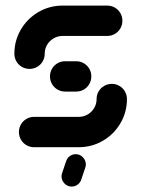

<svg xmlns="http://www.w3.org/2000/svg" viewBox="-20 -539 517 703"><path d="M389.3 -231.9Q404.4 -231.9 417.2 -224.4Q430 -217 437.4 -204.3Q444.8 -191.5 444.8 -176.3Q444.8 -128.5 421.1 -88Q397.4 -47.4 356.9 -23.7Q316.3 0 268.1 0H104.8Q89.6 0 76.9 -7.4Q64.1 -14.8 56.7 -27.6Q49.3 -40.4 49.3 -55.6Q49.3 -70.7 56.7 -83.5Q64.1 -96.3 76.9 -103.7Q89.6 -111.1 104.8 -111.1H268.1Q285.9 -111.1 300.9 -119.8Q315.9 -128.5 324.8 -143.5Q333.7 -158.5 333.7 -176.3Q333.7 -191.5 341.1 -204.3Q348.5 -217 361.3 -224.4Q374.1 -231.9 389.3 -231.9ZM314.4 -259.3Q314.4 -244.1 307 -231.3Q299.6 -218.5 286.9 -211.1Q274.1 -203.7 258.9 -203.7H218.5Q203.3 -203.7 190.6 -211.1Q177.8 -218.5 170.4 -231.3Q163 -244.1 163 -259.3Q163 -274.4 170.4 -287.2Q177.8 -300 190.6 -307.4Q203.3 -314.8 218.5 -314.8H258.9Q274.1 -314.8 286.9 -307.4Q299.6 -300 307 -287.2Q314.4 -274.4 314.4 -259.3ZM88.1 -286.7Q73 -286.7 60.2 -294.1Q47.4 -301.5 40 -314.3Q32.6 -327 32.6 -342.2Q32.6 -390 56.3 -430.6Q80 -471.1 120.6 -494.8Q161.1 -518.5 209.3 -518.5H372.6Q387.8 -518.5 400.6 -511.1Q413.3 -503.7 420.7 -490.9Q428.1 -478.1 428.1 -463Q428.1 -447.8 420.7 -435Q413.3 -422.2 400.6 -414.8Q387.8 -407.4 372.6 -407.4H209.3Q191.5 -407.4 176.5 -398.7Q161.5 -390 152.6 -375Q143.7 -360 143.7 -342.2Q143.7 -327 136.3 -314.3Q128.9 -301.5 116.1 -294.1Q103.3 -286.7 88.1 -286.7ZM207 95.9 221.9 51.9Q225.2 40.4 235 33Q244.8 25.6 257 25.6Q269.3 25.6 278.7 32.6Q288.1 39.6 292.2 50.9Q296.3 62.2 292.6 73.7L277.8 117.8Q274.4 129.3 264.6 136.7Q254.8 144.1 242.6 144.1Q230.4 144.1 220.9 137Q211.5 130 207.4 118.7Q203.3 107.4 207 95.9Z"/></svg>

Font: 26F Galaxy Sans
Style: Regular
Weight: 400
Designer: C₂₉H₂₅N₃O₅
Version: Version 1.100;FEAKit 1.0